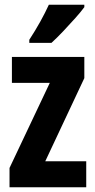

<svg xmlns="http://www.w3.org/2000/svg" viewBox="-20 -786 400 806"><path d="M342 0H20V-81L189 -438H30V-547H334V-458L170 -109H342ZM334 -756Q321 -738 297 -711Q273 -684 246 -655.5Q219 -627 196 -606H103V-619Q129 -659 149.5 -696Q170 -733 185 -766H334Z"/></svg>

Font: Noto Sans Lao ExtraCondensed
Style: Bold
Weight: 700
Width: 2
Designer: Monotype Design Team
Foundry: Monotype Imaging Inc.
Version: Version 2.003; ttfautohint (v1.8.4.7-5d5b)